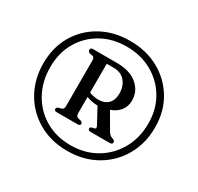

<svg xmlns="http://www.w3.org/2000/svg" viewBox="-136 -913 964 937"><g transform="rotate(30 346.5 -444.5)"><path d="M345.5 -135Q254 -135 183.2 -175.8Q112.5 -216.5 72.2 -287.5Q32 -358.5 32 -448.5Q32 -537.5 72.5 -606.5Q113 -675.5 183.8 -714.8Q254.5 -754 345.5 -754Q436.5 -754 507.8 -714.8Q579 -675.5 620 -606.5Q661 -537.5 661 -448.5Q661 -358.5 620.5 -287.5Q580 -216.5 508.8 -175.8Q437.5 -135 345.5 -135ZM345.5 -167Q426 -167 488.8 -203.8Q551.5 -240.5 587.2 -304.2Q623 -368 623 -448.5Q623 -528 586.8 -589.5Q550.5 -651 487.8 -686.2Q425 -721.5 345.5 -721.5Q265.5 -721.5 203.5 -686.5Q141.5 -651.5 106 -590Q70.5 -528.5 70.5 -448.5Q70.5 -368 105.5 -304.2Q140.5 -240.5 202.8 -203.8Q265 -167 345.5 -167ZM498 -506Q498 -472.5 478.8 -448.2Q459.5 -424 427 -413.5L482 -319Q492 -302.5 509 -298Q522 -293.5 522 -285Q522 -272.5 507.5 -272.5H398.5Q384.5 -272.5 384.5 -284Q384.5 -290.5 393 -294L406 -296.5Q419.5 -299.5 410 -316L364 -401H362.5Q346 -401 330.5 -404.2Q315 -407.5 301 -413V-320.5Q301 -304 314 -300L330.5 -296Q340.5 -291.5 340.5 -284Q340.5 -273 326.5 -273H208.5Q193.5 -273 193.5 -284Q193.5 -292.5 205 -296.5L220.5 -300.5Q232.5 -304 232.5 -320.5V-579Q232.5 -595.5 222 -599L204.5 -602.5Q193 -606.5 193 -616.5Q193 -628.5 208 -628.5H341.5Q416 -628.5 457 -593.5Q498 -558.5 498 -506ZM301 -600V-438Q314.5 -432 327.8 -429.8Q341 -427.5 352.5 -427.5Q388 -427.5 407.8 -447.8Q427.5 -468 427.5 -504.5Q427.5 -546 404.5 -573Q381.5 -600 341 -600Z"/></g></svg>

Font: Fraunces 72pt S050
Style: Regular
Weight: 400
Version: Version 1.000; ttfautohint (v1.8.3)